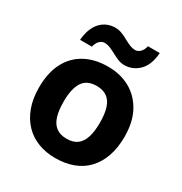

<svg xmlns="http://www.w3.org/2000/svg" viewBox="-178 -888 974 1028"><g transform="rotate(30 309.5 -373.5)"><path d="M574 -274Q574 -206 555.5 -153Q537 -100 502.5 -63.5Q468 -27 419 -8.5Q370 10 308 10Q251 10 202.5 -8.5Q154 -27 119 -63.5Q84 -100 64.5 -153Q45 -206 45 -274Q45 -365 77 -427.5Q109 -490 169 -523Q229 -556 311 -556Q388 -556 447 -523Q506 -490 540 -427.5Q574 -365 574 -274ZM197 -274Q197 -220 208.5 -183.5Q220 -147 245 -128.5Q270 -110 310 -110Q350 -110 374.5 -128.5Q399 -147 410.5 -183.5Q422 -220 422 -274Q422 -328 410.5 -364Q399 -400 374 -418Q349 -436 309 -436Q250 -436 223.5 -395.5Q197 -355 197 -274ZM108 -605Q111 -644 122.5 -672.5Q134 -701 152 -719.5Q170 -738 192.5 -747Q215 -756 241 -756Q261 -756 280.5 -748.5Q300 -741 318.5 -730.5Q337 -720 355 -712.5Q373 -705 391 -705Q406 -705 420 -718Q434 -731 440 -757H513Q507 -680 469 -643Q431 -606 380 -606Q360 -606 341 -613.5Q322 -621 303 -631.5Q284 -642 266 -649.5Q248 -657 230 -657Q215 -657 201 -644Q187 -631 181 -605Z"/></g></svg>

Font: Noto Sans Armenian
Style: Bold
Weight: 700
Version: Version 2.007